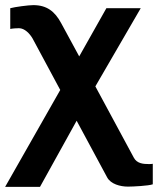

<svg xmlns="http://www.w3.org/2000/svg" viewBox="-28 -533 616 749"><path d="M-8 196H128L271 -62L390 159C404 185 441 195 471 195C491 195 551 192 568 186V106C563 107 559 107 552 107C531 107 506 105 494 82L344 -196L521 -501H387L281 -313L211 -442C186 -489 154 -513 102 -513C83 -513 30 -506 12 -501V-420C21 -422 36 -423 46 -423C68 -423 88 -402 99 -383L207 -182Z"/></svg>

Font: Perun SemiBold
Style: Regular
Weight: 600
Foundry: Copyright (c) Stefan Peev, Context Ltd, 2016
Version: Version 1.089